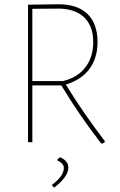

<svg xmlns="http://www.w3.org/2000/svg" viewBox="-20 -659 558 890"><path d="M285.2 -267.1Q328.1 -196.8 371.6 -134.3Q417 -68.8 465.8 -4.9V-1Q460.4 4.4 454.1 6.8L448.2 4.9Q395.5 -63 351.6 -127.4Q305.2 -195.3 264.2 -263.2H129.9V0H109.9V-637.2L251 -639.2Q339.4 -639.2 385.7 -594.2Q432.1 -549.3 432.1 -463.9Q432.1 -390.1 394.5 -339.4Q357.4 -289.1 285.2 -267.1ZM272 -283.2Q339.8 -299.8 376 -347.2Q412.1 -394.5 412.1 -463.9Q412.1 -536.1 372.6 -576.2Q333.5 -616.2 257.8 -619.1L129.9 -618.2V-283.2ZM258.8 69.8Q296.9 86.9 296.9 118.2Q296.9 159.7 231 210.9L221.2 200.2L222.2 196.8Q275.9 156.7 275.9 119.1Q275.9 98.6 246.1 85V81.1Q251.5 73.2 258.8 69.8Z"/></svg>

Font: Datalegreya
Style: Gradient
Weight: 400
Designer: Figs Lab
Foundry: Figs Lab
Version: Version 1.002;PS 001.002;hotconv 1.0.70;makeotf.lib2.5.58329